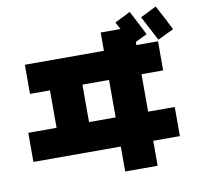

<svg xmlns="http://www.w3.org/2000/svg" viewBox="-96 -953 1193 1136"><g transform="rotate(-10 500.0 -385.0)"><path d="M990 -700 894 -654Q840 -758 816 -802L912 -850Q958 -766 990 -700ZM210 -470H90V-645H565V-755H684Q662 -796 661 -798L755 -845Q796 -768 831 -698L760 -664V-645H890V-470H760V-245H920V-70H760V80H565V-70H40V-245H210ZM405 -245H565V-470H405Z"/></g></svg>

Font: M PLUS 1p Black
Style: Regular
Weight: 900
Version: Version 1.061